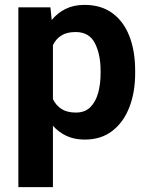

<svg xmlns="http://www.w3.org/2000/svg" viewBox="-20 -558 602 781"><path d="M529.8 -270V-259.8Q529.8 -182.6 506.1 -121.6Q482.4 -60.5 436.8 -25.4Q391.1 9.8 324.7 9.8Q282.7 9.8 250.7 -5.1Q218.8 -20 195.3 -46.4V203.1H54.7V-528.3H185.1L190.4 -476.6Q214.4 -505.9 247.3 -522Q280.3 -538.1 323.7 -538.1Q391.1 -538.1 437 -504.6Q482.9 -471.2 506.3 -410.9Q529.8 -350.6 529.8 -270ZM389.2 -259.8V-270Q389.2 -336.9 366 -382.3Q342.8 -427.7 287.6 -427.7Q252.4 -427.7 230 -413.8Q207.5 -399.9 195.3 -374.5V-154.8Q207.5 -129.4 230.2 -114.7Q252.9 -100.1 288.6 -100.1Q325.2 -100.1 347.2 -121.8Q369.1 -143.6 379.2 -179.9Q389.2 -216.3 389.2 -259.8Z"/></svg>

Font: Vazirmatn RD UI FD
Style: Bold
Weight: 700
Designer: Saber Rastikerdar
Foundry: Saber Rastikerdar
Version: Version 33.003